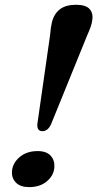

<svg xmlns="http://www.w3.org/2000/svg" viewBox="-20 -758 399 786"><path d="M291 -738.5Q331 -738.5 346.8 -721Q362.5 -703.5 357.5 -674.5Q356.5 -663.5 350.8 -647.2Q345 -631 337 -613.5L189.5 -250.5Q176.5 -221 153.5 -221Q130.5 -221 133 -251L185 -614Q187.5 -646.5 192.5 -666.5Q201 -701.5 225.2 -720Q249.5 -738.5 291 -738.5ZM99 8Q64 8 45.8 -10Q27.5 -28 29 -55Q30.5 -89 59.5 -114.2Q88.5 -139.5 134 -139.5Q170 -139.5 187.2 -120.8Q204.5 -102 202.5 -74Q201 -41 172.8 -16.5Q144.5 8 99 8Z"/></svg>

Font: Fraunces 72pt S050 SemiBold
Style: Italic
Weight: 600
Italic angle: -16°
Version: Version 1.000; ttfautohint (v1.8.3)